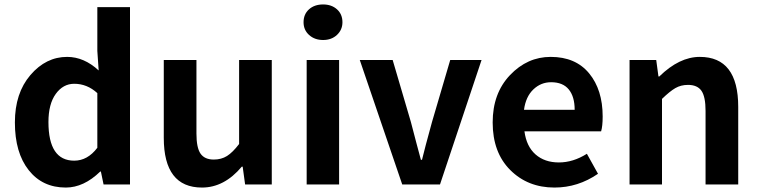

<svg xmlns="http://www.w3.org/2000/svg" viewBox="-20 -830 3415 864"><path d="M276 14Q171 14 109 -64.5Q47 -143 47 -279Q47 -411 117 -492.5Q187 -574 282 -574Q358 -574 424 -513L418 -601V-798H565V0H446L434 -58H431Q357 14 276 14ZM314 -107Q374 -107 418 -165V-411Q372 -453 314 -453Q264 -453 231 -407.5Q198 -362 198 -281Q198 -107 314 -107Z M889 14Q717 14 717 -210V-560H864V-229Q864 -165 882.5 -138.5Q901 -112 942 -112Q976 -112 1001.5 -128Q1027 -144 1056 -182V-560H1203V0H1083L1072 -80H1068Q989 14 889 14Z M1360 0V-560H1506V0ZM1346 -730Q1346 -766 1370.5 -788Q1395 -810 1434 -810Q1472 -810 1496.5 -788Q1521 -766 1521 -730Q1521 -696 1496.5 -673Q1472 -650 1434 -650Q1396 -650 1371 -672.5Q1346 -695 1346 -730Z M1790 0 1599 -560H1747L1829 -281Q1837 -249 1853.5 -187.5Q1870 -126 1874 -111H1879Q1891 -161 1924 -281L2006 -560H2147L1960 0Z M2475 14Q2355 14 2276 -65Q2197 -144 2197 -279Q2197 -410 2275 -492Q2353 -574 2458 -574Q2570 -574 2631 -500Q2692 -426 2692 -306Q2692 -262 2685 -239H2340Q2349 -171 2390 -135Q2431 -99 2495 -99Q2559 -99 2621 -138L2671 -48Q2581 14 2475 14ZM2338 -336H2566Q2566 -395 2539.5 -427.5Q2513 -460 2460 -460Q2414 -460 2380 -427.5Q2346 -395 2338 -336Z M2813 0V-560H2933L2943 -486H2947Q3037 -574 3129 -574Q3302 -574 3302 -349V0H3155V-331Q3155 -395 3136.5 -421.5Q3118 -448 3076 -448Q3044 -448 3019 -433.5Q2994 -419 2959 -385V0Z"/></svg>

Font: Noto Sans Korean Bold
Style: Bold
Weight: 700
Designer: Ryoko NISHIZUKA  (kana & ideographs); Paul D. Hunt (Latin, Greek & Cyrillic); Wenlong ZHANG  (bopomofo); Sandoll Communi
Foundry: Adobe Systems Incorporated
Version: Version 1.000;PS 1;hotconv 1.0.78;makeotf.lib2.5.61930